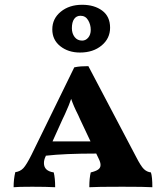

<svg xmlns="http://www.w3.org/2000/svg" viewBox="-20 -782 695 804"><path d="M618 2Q588 0 492 0Q383 0 354 2Q354 -36 360 -60Q381 -65 391 -72Q401 -79 401 -91Q401 -102 394 -116L383 -139Q250 -139 172 -130L171 -127Q164 -113 164 -99Q164 -66 205 -60Q211 -36 211 2Q173 0 115 0Q54 0 37 2Q37 -32 44 -61Q65 -64 78 -78Q91 -92 112 -134L291 -500Q305 -503 319 -504Q333 -505 350 -505L550 -125Q570 -86 582.5 -74Q595 -62 612 -60Q618 -42 618 2ZM359 -190 316 -281 307 -301Q288 -338 278 -368Q271 -346 252 -304L242 -283L200 -190ZM199 -659Q199 -704 234.5 -733Q270 -762 324 -762Q375 -762 408 -737.5Q441 -713 441 -666Q441 -621 405.5 -591.5Q370 -562 315 -562Q266 -562 232.5 -588.5Q199 -615 199 -659ZM360 -657Q360 -679 349 -697.5Q338 -716 317 -716Q300 -716 290.5 -702.5Q281 -689 281 -664Q281 -642 292.5 -627Q304 -612 324 -612Q339 -612 349.5 -624.5Q360 -637 360 -657Z"/></svg>

Font: Vollkorn SC
Style: Bold
Weight: 700
Designer: Friedrich Althausen
Foundry: Friedrich Althausen
Version: Version 4.015